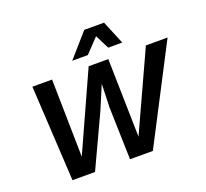

<svg xmlns="http://www.w3.org/2000/svg" viewBox="-147 -1070 1340 1248"><g transform="rotate(-20 523.5 -446.0)"><path d="M692 -892 759 -730H662L613 -827L521 -730H413L555 -892ZM149 0 112 -660H248L258 -123L501 -660H637L649 -119L897 -660H1047L705 0H547L537 -360L542 -519H540L473 -360L305 0Z"/></g></svg>

Font: Elaine Sans SemiBold
Style: Italic
Weight: 600
Italic angle: -13°
Designer: Wei Huang
Foundry: Wei Huang
Version: Version 2.001;December 24, 2019;FontCreator 12.0.0.2547 64-b